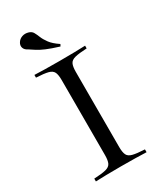

<svg xmlns="http://www.w3.org/2000/svg" viewBox="-193 -825 745 891"><g transform="rotate(-30 180.0 -379.0)"><path d="M44.4 0V-15.1Q86.9 -17.1 107.7 -22.5Q128.4 -27.8 135.3 -42.2Q142.1 -56.6 142.1 -84.5V-486.8Q142.1 -515.1 135.3 -529.3Q128.4 -543.5 107.7 -548.8Q86.9 -554.2 44.4 -556.2V-570.8Q65.4 -569.8 100.1 -569.1Q134.8 -568.4 179.2 -568.4Q221.7 -568.4 258.1 -569.1Q294.4 -569.8 315.9 -570.8V-556.2Q273.4 -554.2 252.4 -548.8Q231.4 -543.5 224.6 -529.3Q217.8 -515.1 217.8 -486.8V-84.5Q217.8 -56.2 224.6 -42Q231.4 -27.8 252.4 -22.5Q273.4 -17.1 315.9 -15.1V0Q294.4 -1 258.1 -1.7Q221.7 -2.4 179.2 -2.4Q134.8 -2.4 100.1 -1.7Q65.4 -1 44.4 0ZM220.7 -634.8 215.3 -624.5Q172.4 -637.7 147.9 -648.2Q123.5 -658.7 108.6 -668.2Q93.8 -677.7 79.1 -687.5Q62 -695.8 57.9 -709.2Q53.7 -722.7 62.5 -736.3Q70.8 -749.5 86.4 -754.9Q102.1 -760.3 120.1 -754.9Q134.8 -750.5 141.4 -739Q147.9 -727.5 154.5 -710.9Q161.1 -694.3 175.5 -674.8Q189.9 -655.3 220.7 -634.8Z"/></g></svg>

Font: Bacasime Antique
Style: Regular
Weight: 400
Designer: The DocRepair Project, Claus Eggers Sørensen
Foundry: Google
Version: Version 2.000